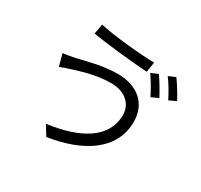

<svg xmlns="http://www.w3.org/2000/svg" viewBox="-168 -1007 1336 1274"><g transform="rotate(30 500.0 -369.5)"><path d="M691 -334C691 -156 520 -60 277 -29L323 46C582 7 776 -115 776 -331C776 -475 671 -554 528 -554C413 -554 300 -522 229 -505C199 -499 165 -493 138 -490L163 -398C187 -408 216 -419 248 -428C306 -445 404 -479 520 -479C623 -479 691 -419 691 -334ZM271 -785 258 -709C372 -689 573 -669 684 -662L696 -739C599 -740 381 -760 271 -785ZM761 -690 708 -667C735 -629 770 -569 790 -528L844 -553C823 -593 787 -654 761 -690ZM872 -730 819 -707C847 -670 881 -613 902 -569L956 -594C937 -631 899 -693 872 -730Z"/></g></svg>

Font: Microsoft YaHei
Style: Regular
Weight: 400
Designer: Ryoko NISHIZUKA 西塚涼子 (kana, bopomofo & ideographs); Paul D. Hunt (Latin, Greek & Cyrillic); Sandoll Communications 산돌커뮤니
Foundry: Adobe
Version: Version 2.001;hotconv 1.0.111;makeotfexe 2.5.65597